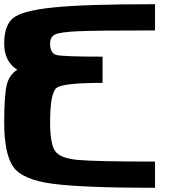

<svg xmlns="http://www.w3.org/2000/svg" viewBox="-20 -895 884 915"><path d="M218.8 -687.5Q218.8 -640.6 250 -632.8Q281.2 -625 468.8 -625V-500Q281.2 -500 250 -476.6Q218.8 -453.1 218.8 -312.5Q218.8 -210.9 242.2 -175.8Q265.6 -140.6 351.6 -132.8Q437.5 -125 718.8 -125V0Q375 0 229.5 -19.5Q84 -39.1 42 -101.6Q0 -164.1 0 -312.5Q0 -437.5 11.7 -488.3Q23.4 -539.1 62.5 -562.5Q0 -601.6 0 -687.5Q0 -773.4 42 -808.6Q84 -843.8 233.4 -859.4Q382.8 -875 718.8 -875V-750Q437.5 -750 351.6 -746.1Q265.6 -742.2 242.2 -730.5Q218.8 -718.8 218.8 -687.5Z"/></svg>

Font: CraftyPE
Style: Regular
Weight: 400
Designer: Erek Butcher
Foundry: Haunted Coop
Version: Version 0.018;April 4, 2024;FontCreator 15.0.0.2962 64-bit